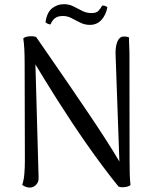

<svg xmlns="http://www.w3.org/2000/svg" viewBox="-20 -871 722 903"><path d="M120.5 11.2Q109.8 11.2 100.8 7.6Q91.7 3.9 84.5 -1.4Q92.2 -23.5 94.6 -54.3Q97 -85.2 97 -114.2L95.9 -572.5Q95.9 -609.4 94.4 -639.4Q92.9 -669.5 89.5 -690.2Q96.4 -697.1 109.6 -699.2Q122.8 -701.3 135.3 -700.3Q147.7 -699.2 151 -695.4Q182.7 -649.2 224.5 -589.1Q266.2 -529 311.2 -463.1Q356.1 -397.2 400 -332.3Q443.8 -267.4 480.5 -210.1Q517.2 -152.8 541.5 -111.2L523.8 -608.8Q521.9 -642.9 529 -666.6Q536 -690.2 551 -697.6Q559.1 -699.7 568.4 -699.2Q577.7 -698.7 587 -695Q586.2 -680.7 587.5 -660.2Q588.8 -639.7 588.8 -622.7L589.4 -112.8Q589.4 -75.9 590.3 -49Q591.3 -22.2 593.7 -1.4Q589.4 3.9 578.4 6.8Q567.4 9.7 556 9.7Q544.5 9.7 537.4 6.4Q501 -38.4 463.5 -88.6Q425.9 -138.8 388.9 -191.7Q351.9 -244.5 317.2 -297Q282.5 -349.4 251.1 -398.8Q219.7 -448.2 193.2 -491.3Q166.7 -534.4 146.6 -568.1L161.5 -37.5Q162.9 -15.5 149.9 -2.2Q136.8 11.2 120.5 11.2ZM485 -836.4Q478 -800.3 456.9 -777.2Q435.8 -754 402.8 -754Q378.4 -754 357.5 -764.5Q336.6 -774.9 317 -785.4Q297.5 -795.8 275.6 -795.8Q252 -795.8 238.5 -785.4Q225 -774.9 218.1 -756.6Q212.6 -755.6 205.8 -758.7Q198.9 -761.7 194 -766.2Q200.6 -812.9 225.2 -832.1Q249.8 -851.3 280 -851.3Q305.5 -851.3 325.8 -840.8Q346.2 -830.4 366.5 -819.9Q386.8 -809.5 410.2 -809.5Q432.9 -809.5 442.8 -819.9Q452.8 -830.3 460.8 -844.9Q469.2 -844.9 474.7 -843.2Q480.1 -841.4 485 -836.4Z"/></svg>

Font: Arima Thin
Style: Regular
Weight: 100
Designer: Joana Correia and Natanael Gama
Foundry: NDISCOVER
Version: Version 1.101;gftools[0.9.23]